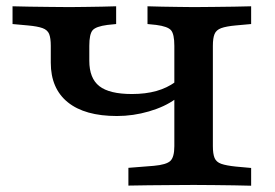

<svg xmlns="http://www.w3.org/2000/svg" viewBox="-20 -591 874 611"><path d="M352.2 -221.8Q249.8 -221.8 195.7 -265.6Q141.6 -309.4 141.6 -391.6V-445.2Q141.6 -469.8 136.4 -482.8Q131.2 -495.7 115.4 -501.5Q99.6 -507.3 68.3 -510.1L19.9 -514.5V-571Q42.3 -570.2 74.2 -569.8Q106.1 -569.4 138.4 -569Q170.7 -568.5 194.5 -568.5H202.5H207.9Q226.8 -568.5 252.2 -569Q277.6 -569.4 303.7 -569.8Q329.7 -570.2 349.6 -571V-514.5L322 -511.7Q285 -506.9 274.6 -494.6Q264.2 -482.3 264.2 -445.2V-397.5Q264.2 -341.8 296.2 -316.8Q328.2 -291.8 399.9 -291.8Q443.3 -291.8 477.6 -301.4Q511.8 -311.1 538.1 -330.3V-275.7Q504.5 -251.2 454.1 -236.5Q403.8 -221.8 352.2 -221.8ZM588.2 -2.4Q560.9 -2.4 524.6 -2Q488.3 -1.6 452.3 -1.4Q416.2 -1.2 388.6 -0.4V-56.9L469.5 -63.3Q509.6 -66.9 522.2 -79Q534.8 -91.1 534.8 -125.8V-445.2Q534.8 -482.3 524.4 -494.6Q514 -506.9 477 -511.7L449.4 -514.5V-571Q469.3 -570.2 495.3 -569.8Q521.4 -569.4 547.2 -569Q573 -568.5 591.2 -568.5H596.5H604.6Q628.7 -568.5 660.8 -569Q692.9 -569.4 725 -569.8Q757.1 -570.2 779.2 -571V-514.5L730.7 -510.1Q699.8 -507.3 684 -501.5Q668.2 -495.7 662.8 -482.8Q657.4 -469.8 657.4 -445.2V-125.8Q657.4 -101.6 662.8 -88.4Q668.2 -75.3 684 -69.7Q699.8 -64.1 730.7 -60.9L779.2 -56.5V0Q757.1 -0.8 725 -1.2Q692.9 -1.6 660.8 -2Q628.7 -2.4 604.6 -2.4H596.5Z"/></svg>

Font: Playfair 5pt SemiExpanded Light
Style: Regular
Weight: 300
Width: 6
Designer: Claus Eggers Sørensen
Foundry: Claus Eggers Sørensen
Version: Version 2.203